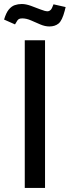

<svg xmlns="http://www.w3.org/2000/svg" viewBox="-50 -932 345 952"><path d="M72.8 0H173.3V-732.4H72.8ZM194.8 -800.8C213.4 -800.8 228.6 -805.7 240.5 -815.4C252.4 -825.2 262.5 -846.4 271 -878.9L275.4 -897L215.3 -910.6C210.1 -896 205.4 -886.7 201.2 -882.8C196.9 -878.9 192.5 -876.6 188 -876H186C177.9 -876 166.3 -879 151.1 -885C136 -891 120 -897.1 103.3 -903.1C86.5 -909.1 71.5 -912.1 58.1 -912.1C45.7 -912.1 34.1 -910.2 23.2 -906.5C12.3 -902.8 2.4 -895.4 -6.6 -884.5C-15.5 -873.6 -23.3 -857.1 -29.8 -835L24.4 -811C29 -819.5 33 -826.1 36.4 -830.8C39.8 -835.5 44.1 -838.5 49.3 -839.8C51.6 -840.5 55.3 -840.8 60.5 -840.8C74.2 -840.8 88.6 -837.5 103.8 -830.8C118.9 -824.1 134.3 -817.5 149.9 -810.8C165.5 -804.1 180.5 -800.8 194.8 -800.8Z"/></svg>

Font: Antonio
Style: Regular
Weight: 400
Designer: Vernon Adams
Foundry: Vernon Adams
Version: Version 1.002